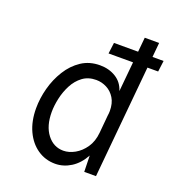

<svg xmlns="http://www.w3.org/2000/svg" viewBox="-127 -781 809 891"><g transform="rotate(20 277.5 -335.0)"><path d="M244.5 11Q196 11 157.2 -15.5Q118.5 -42 96.2 -90Q74 -138 74 -201.5Q74 -250.5 87.5 -301Q101 -351.5 127.8 -394.5Q154.5 -437.5 194 -463.8Q233.5 -490 285.5 -490Q330 -490 364 -469Q398 -448 410 -408L436 -681H507L443 0H385L383 -80Q358.5 -35 321.8 -12Q285 11 244.5 11ZM259.5 -59Q287.5 -59 316 -75Q344.5 -91 365.2 -121.2Q386 -151.5 390 -195L398 -282.5Q399 -289.5 399.5 -294.5Q400 -299.5 400 -306Q400 -344 384.5 -369.2Q369 -394.5 344.2 -407.2Q319.5 -420 292 -420Q253 -420 225.5 -399.5Q198 -379 181 -346.5Q164 -314 156 -277.5Q148 -241 148 -209.5Q148 -140.5 179.5 -99.8Q211 -59 259.5 -59ZM303 -555 310 -609.5H555L548 -555Z"/></g></svg>

Font: Karla
Style: Italic
Weight: 400
Italic angle: -8°
Designer: Jonathan Pinhorn
Version: Version 2.004;gftools[0.9.33]